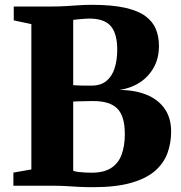

<svg xmlns="http://www.w3.org/2000/svg" viewBox="-20 -770 749 796"><path d="M110 -67.5V-670L37 -685.5V-743H195.5Q227 -743 254.2 -744.8Q281.5 -746.5 307.5 -748.2Q333.5 -750 360 -750Q443.5 -750 497.8 -738Q552 -726 582.8 -703.2Q613.5 -680.5 626.2 -649.2Q639 -618 639 -580Q639 -528.5 617.2 -489.8Q595.5 -451 558.2 -427.2Q521 -403.5 474.5 -397Q539 -397 587.5 -377.2Q636 -357.5 662.8 -319Q689.5 -280.5 689.5 -225Q689.5 -176.5 674 -134.5Q658.5 -92.5 622 -61Q585.5 -29.5 523 -11.8Q460.5 6 366.5 6Q329 6 303.5 4.5Q278 3 254 1.5Q230 0 197.5 0H35.5V-54.5ZM283.5 -417Q290.5 -416.5 299.8 -416Q309 -415.5 319.2 -415.2Q329.5 -415 339.8 -415Q350 -415 358.5 -415Q397.5 -415 421 -434.2Q444.5 -453.5 455.2 -487.2Q466 -521 466 -564.5Q466 -630 439.5 -661.5Q413 -693 350 -693Q342.5 -693 329.2 -692Q316 -691 303 -689.8Q290 -688.5 283.5 -687.5ZM283.5 -62Q291 -59 304 -57.2Q317 -55.5 331.8 -54.8Q346.5 -54 359.5 -54Q410.5 -54 440.8 -73.5Q471 -93 484.2 -129Q497.5 -165 497.5 -214Q497.5 -289 466.2 -320Q435 -351 368 -351Q357.5 -351 345.5 -350.8Q333.5 -350.5 321.8 -350.2Q310 -350 300.2 -349.8Q290.5 -349.5 283.5 -349Z"/></svg>

Font: Merriweather 48pt Black
Style: Regular
Weight: 900
Version: Version 2.100